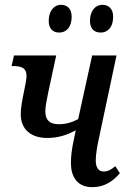

<svg xmlns="http://www.w3.org/2000/svg" viewBox="-20 -766 538 796"><path d="M398 -631C422 -631 449 -648 449 -697C449 -730 430 -746 405 -746C373 -746 353 -718 353 -680C353 -647 370 -631 398 -631ZM226 -631C250 -631 277 -648 277 -697C277 -730 259 -746 233 -746C202 -746 182 -718 182 -680C182 -647 199 -631 226 -631ZM176 -194C222 -194 260 -207 294 -226L287 -191C277 -147 274 -116 274 -90C274 -35 299 10 363 10C414 10 450 -16 477 -48L458 -77C439 -61 426 -55 410 -55C387 -55 377 -73 377 -101C377 -126 383 -161 391 -197L463 -536H362L304 -272C275 -257 251 -251 224 -251C187 -251 168 -267 168 -304C168 -324 173 -349 180 -383L213 -536H38L28 -492H37C68 -492 90 -484 90 -452C90 -441 87 -422 81 -394C72 -352 66 -317 66 -293C66 -228 110 -194 176 -194Z"/></svg>

Font: Noto Serif Condensed Medium
Style: Italic
Weight: 500
Width: 3
Italic angle: -12°
Designer: Monotype Design Team
Foundry: Monotype Imaging Inc.
Version: Version 2.013